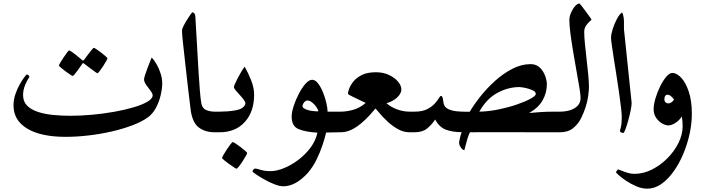

<svg xmlns="http://www.w3.org/2000/svg" viewBox="-20 -764 4050 1109"><path d="M917 -283.7Q917 -252.9 908.2 -214.6Q899.4 -176.3 880.6 -140.9Q861.8 -105.5 832 -84.5Q797.4 -60.1 743.7 -39.8Q689.9 -19.5 625.2 -4.6Q560.5 10.3 491.9 18.3Q423.3 26.4 358.4 26.4Q216.8 26.4 137.5 -21Q58.1 -68.4 58.1 -155.3Q58.1 -188 68.8 -219.7Q79.6 -251.5 94.2 -277.1Q108.9 -302.7 120.8 -318.4Q132.8 -334 134.8 -334Q137.7 -334 143.8 -329.6Q149.9 -325.2 149.9 -319.8Q137.2 -301.3 125.2 -273.2Q113.3 -245.1 113.3 -214.4Q113.3 -177.7 136.2 -154.3Q159.2 -130.9 198.2 -117.9Q237.3 -105 286.4 -100.1Q335.4 -95.2 387.7 -95.2Q445.3 -95.2 510.3 -101.1Q575.2 -106.9 637.5 -117.9Q699.7 -128.9 750.5 -143.8Q801.3 -158.7 831.5 -176.5Q861.8 -194.3 861.8 -213.9Q861.8 -223.6 849.4 -239.7Q836.9 -255.9 824.5 -273.7Q812 -291.5 812 -305.2Q812 -312.5 817.9 -330.8Q823.7 -349.1 831.8 -370.4Q839.8 -391.6 846.9 -409.2Q854 -426.8 856 -431.6Q871.6 -416 885.5 -391.1Q899.4 -366.2 908.2 -337.9Q917 -309.6 917 -283.7ZM600.6 -427.2Q600.6 -423.8 593 -410.4Q585.4 -397 575 -380.9Q564.5 -364.7 555.2 -352.8Q545.9 -340.8 543 -340.8Q541 -340.8 529.5 -348.9Q518.1 -356.9 503.7 -367.7Q489.3 -378.4 478.5 -386.7Q467.8 -395 466.8 -395.5Q462.9 -399.4 460 -399.4Q457.5 -399.4 454.6 -394.5Q454.1 -393.6 446.8 -383.1Q439.5 -372.6 429.7 -359.1Q419.9 -345.7 411.4 -335.4Q402.8 -325.2 399.4 -325.2Q397.5 -325.2 385.3 -333.3Q373 -341.3 357.9 -352.5Q342.8 -363.8 331.5 -373.3Q320.3 -382.8 320.3 -385.3Q320.3 -388.7 328.4 -402.3Q336.4 -416 347.4 -432.4Q358.4 -448.7 367.4 -460.7Q376.5 -472.7 378.4 -472.7Q382.8 -472.7 394.3 -464.8Q405.8 -457 418.9 -446.5Q432.1 -436 441.9 -427.5Q451.7 -418.9 452.6 -418.5Q457.5 -414.1 459.5 -414.1Q462.9 -414.1 467.3 -420.4Q467.8 -421.4 475.3 -431.6Q482.9 -441.9 492.9 -455.1Q502.9 -468.3 511.2 -478Q519.5 -487.8 521.5 -487.8Q524.9 -487.8 537.4 -479.5Q549.8 -471.2 564.5 -460Q579.1 -448.7 589.8 -439.2Q600.6 -429.7 600.6 -427.2Z M1278.8 -62.5Q1278.8 0 1243.7 0H1219.7Q1165 0 1128.4 -27.6Q1091.8 -55.2 1081.5 -127.4Q1074.7 -176.8 1066.7 -250.5Q1058.6 -324.2 1049.3 -403.8Q1042.5 -467.8 1036.9 -516.6Q1031.2 -565.4 1031.2 -588.4Q1031.2 -596.2 1039.6 -613Q1047.9 -629.9 1059.3 -648.4Q1070.8 -667 1080.3 -680.2Q1089.8 -693.4 1092.3 -693.4Q1096.2 -693.4 1102.1 -686.8Q1107.9 -680.2 1108.4 -668.5Q1113.3 -586.9 1117.7 -507.3Q1122.1 -427.7 1126.2 -358.9Q1130.4 -290 1134.5 -239.7Q1138.7 -189.5 1143.1 -166.5Q1148.9 -137.7 1170.9 -128.4Q1192.9 -119.1 1219.7 -119.1H1243.7Q1262.2 -119.1 1270.5 -106Q1278.8 -92.8 1278.8 -62.5Z M1447.8 -217.3Q1447.8 -118.2 1393.8 -59.1Q1339.8 0 1249 0H1222.7Q1204.6 0 1196.5 -14.2Q1188.5 -28.3 1188.5 -60.5Q1188.5 -92.3 1197.8 -105.7Q1207 -119.1 1222.7 -119.1H1249Q1269.5 -119.1 1293.7 -120.8Q1317.9 -122.6 1339.4 -126.5Q1360.8 -130.4 1372.1 -136.2Q1385.3 -143.6 1391.4 -151.9Q1397.5 -160.2 1397.5 -165.5Q1397.5 -175.3 1387.5 -188.7Q1377.4 -202.1 1364.3 -216.1Q1351.1 -230 1341.1 -242.2Q1331.1 -254.4 1331.1 -261.7Q1331.1 -265.6 1337.4 -280.3Q1343.8 -294.9 1353.5 -313.7Q1363.3 -332.5 1374 -350.3Q1384.8 -368.2 1393.1 -378.9Q1413.1 -344.7 1430.4 -301Q1447.8 -257.3 1447.8 -217.3ZM1407.7 119.6Q1407.7 123 1399.7 137.2Q1391.6 151.4 1380.6 168.5Q1369.6 185.5 1359.6 198Q1349.6 210.4 1345.7 210.4Q1343.3 210.4 1330.6 202.1Q1317.9 193.8 1302 182.4Q1286.1 170.9 1274.4 161.1Q1262.7 151.4 1262.7 147.9Q1262.7 144.5 1271 130.1Q1279.3 115.7 1290.5 98.6Q1301.8 81.5 1311.5 69.1Q1321.3 56.6 1324.2 56.6Q1328.1 56.6 1341.1 65.2Q1354 73.7 1369.6 85.4Q1385.3 97.2 1396.5 107.2Q1407.7 117.2 1407.7 119.6Z M1977.1 -59.6Q1977.1 -49.3 1974.6 -35.4Q1972.2 -21.5 1964.4 -10.7Q1956.5 0 1939.9 0L1863.8 1.5Q1856.9 31.7 1843 73.7Q1829.1 115.7 1807.9 158.7Q1786.6 201.7 1757.8 234.9Q1687.5 312 1616.7 312Q1594.7 312 1564.5 300Q1534.2 288.1 1505.4 271.7Q1476.6 255.4 1457.5 242.2Q1438.5 229 1438.5 226.1Q1438.5 221.7 1443.6 215.6Q1448.7 209.5 1454.1 209.5Q1460.9 209.5 1485.6 217Q1510.3 224.6 1541 224.6Q1577.6 224.6 1620.6 207Q1663.6 189.5 1704.1 158.7Q1744.6 127.9 1774.2 87.9Q1803.7 47.9 1813.5 2.4Q1742.7 -2 1703.6 -18.8Q1664.6 -35.6 1664.6 -90.3Q1664.6 -115.2 1676 -150.9Q1687.5 -186.5 1705.6 -221.4Q1723.6 -256.3 1744.1 -279.8Q1764.6 -303.2 1783.2 -303.2Q1800.8 -303.2 1816.9 -282.5Q1833 -261.7 1845.5 -231Q1857.9 -200.2 1865 -169.4Q1872.1 -138.7 1872.1 -119.1H1939.9Q1956.5 -119.1 1964.4 -108.6Q1972.2 -98.1 1974.6 -84.2Q1977.1 -70.3 1977.1 -59.6ZM1818.4 -120.6Q1818.4 -129.9 1808.3 -144.8Q1798.3 -159.7 1783.7 -171.6Q1769 -183.6 1754.9 -183.6Q1745.1 -183.6 1736.1 -172.1Q1727.1 -160.6 1727.1 -149.9Q1727.1 -140.1 1750.5 -130.9Q1773.9 -121.6 1818.4 -120.6Z M2407.7 -59.6Q2407.7 -49.3 2405.5 -35.4Q2403.3 -21.5 2395.5 -10.7Q2387.7 0 2370.6 0H2345.7Q2311 0 2279.1 -17.8Q2247.1 -35.6 2220.5 -60.3Q2193.8 -85 2175.3 -106.9Q2156.7 -128.9 2148.9 -137.2Q2134.3 -119.6 2113 -96.4Q2091.8 -73.2 2065.4 -51Q2039.1 -28.8 2009.3 -14.4Q1979.5 0 1947.8 0H1923.3Q1906.7 0 1898.7 -10.7Q1890.6 -21.5 1888.4 -35.4Q1886.2 -49.3 1886.2 -59.6Q1886.2 -70.3 1888.4 -84.2Q1890.6 -98.1 1898.7 -108.6Q1906.7 -119.1 1923.3 -119.1H1947.8Q1981 -119.1 2019 -129.4Q2057.1 -139.6 2092.3 -169.4Q2046.9 -191.4 2018.3 -204.8Q1989.7 -218.3 1989.7 -223.1Q1989.7 -231.9 1996.8 -251.7Q2003.9 -271.5 2021.5 -293.5Q2039.1 -315.4 2070.6 -331.1Q2102.1 -346.7 2151.4 -346.7Q2193.4 -346.7 2226.6 -331.1Q2259.8 -315.4 2279.1 -292.5Q2298.3 -269.5 2298.3 -247.6Q2298.3 -223.1 2272.7 -200Q2247.1 -176.8 2212.4 -168Q2235.8 -146.5 2272 -132.8Q2308.1 -119.1 2345.7 -119.1H2370.6Q2387.7 -119.1 2395.5 -108.6Q2403.3 -98.1 2405.5 -84.2Q2407.7 -70.3 2407.7 -59.6Z M3237.8 -59.6Q3237.8 -49.3 3235.4 -35.4Q3232.9 -21.5 3225.1 -10.7Q3217.3 0 3200.7 0H3175.8Q3097.2 0 3016.4 -0.2Q2935.5 -0.5 2855 -0.5Q2815.4 -0.5 2774.4 -0.5Q2733.4 -0.5 2694.3 0Q2685.5 17.6 2678.5 42Q2671.4 66.4 2667 84.7Q2662.6 103 2661.6 103Q2652.3 103 2642.1 87.9Q2631.8 72.8 2631.8 60.5Q2631.8 54.7 2636 35.9Q2640.1 17.1 2646.5 -0.5Q2594.7 -0.5 2555.9 -14.9Q2517.1 -29.3 2493.7 -73.7Q2474.6 -44.4 2447.5 -22.2Q2420.4 0 2375 0H2350.1Q2333 0 2325.2 -10.7Q2317.4 -21.5 2315.2 -35.4Q2313 -49.3 2313 -59.6Q2313 -70.3 2315.2 -84.2Q2317.4 -98.1 2325.2 -108.6Q2333 -119.1 2350.1 -119.1H2375Q2418 -119.1 2445.8 -132.8Q2473.6 -146.5 2490 -164.6Q2506.3 -182.6 2514.6 -196.3Q2522.9 -210 2526.4 -210Q2535.6 -210 2537.8 -194.3Q2540 -178.7 2542.5 -166.5Q2547.4 -144 2568.8 -134Q2590.3 -124 2617.4 -121.3Q2644.5 -118.7 2666.5 -118.7H2693.4Q2717.3 -159.7 2755.1 -207.3Q2793 -254.9 2840.1 -297.4Q2887.2 -339.8 2939.7 -366.7Q2992.2 -393.6 3044.9 -393.6Q3077.6 -393.6 3098.4 -373.3Q3119.1 -353 3128.9 -325.7Q3138.7 -298.3 3138.7 -277.8Q3138.7 -228 3114.3 -184.8Q3089.8 -141.6 3036.6 -111.3Q3073.7 -114.7 3096.4 -116.2Q3119.1 -117.7 3136.7 -118.4Q3154.3 -119.1 3175.8 -119.1H3200.7Q3217.3 -119.1 3225.1 -108.6Q3232.9 -98.1 3235.4 -84.2Q3237.8 -70.3 3237.8 -59.6ZM3074.7 -221.2Q3074.7 -231.9 3062.3 -239.3Q3049.8 -246.6 3032.7 -251.5Q3015.6 -256.3 3000.7 -258.8Q2985.8 -261.2 2981 -261.2Q2915.5 -261.2 2853.3 -227.8Q2791 -194.3 2748.5 -119.1Q2802.2 -120.1 2859.4 -131.8Q2916.5 -143.6 2965.3 -160.4Q3014.2 -177.2 3044.4 -193.8Q3074.7 -210.4 3074.7 -221.2Z M3381.8 -261.2Q3381.8 -242.2 3377.4 -209.7Q3373 -177.2 3362.8 -146.5Q3353.5 -116.2 3336.9 -82.3Q3320.3 -48.3 3291 -24.2Q3261.7 0 3214.4 0H3189Q3163.6 0 3157.7 -16.4Q3151.9 -32.7 3151.9 -59.6Q3151.9 -82 3157.7 -100.6Q3163.6 -119.1 3189 -119.1H3214.4Q3245.1 -119.1 3272.2 -127.2Q3299.3 -135.3 3316.4 -153.1Q3333.5 -170.9 3333.5 -199.7Q3333.5 -215.3 3326.9 -255.9Q3320.3 -296.4 3310.5 -350.3Q3300.8 -404.3 3291.3 -461.4Q3281.7 -518.6 3275.1 -568.1Q3268.6 -617.7 3268.6 -647.9Q3268.6 -668 3278.1 -690.2Q3287.6 -712.4 3301.3 -728Q3314.9 -743.7 3327.6 -743.7Q3328.6 -743.7 3339.1 -730.2Q3349.6 -716.8 3362.8 -699Q3376 -681.2 3386.2 -666.7Q3396.5 -652.3 3396.5 -650.9Q3396.5 -648.9 3386 -640.1Q3375.5 -631.3 3365 -616Q3354.5 -600.6 3354.5 -579.1Q3354.5 -552.2 3358.6 -510.3Q3362.8 -468.3 3368.2 -421.6Q3373.5 -375 3377.7 -332.3Q3381.8 -289.6 3381.8 -261.2Z M3628.4 -169.9Q3628.4 -153.8 3622.6 -125.2Q3616.7 -96.7 3608.4 -66.9Q3600.1 -37.1 3592.3 -16.6Q3584.5 3.9 3580.1 3.9Q3573.7 3.9 3567.4 0.7Q3561 -2.4 3561 -7.3Q3561 -11.2 3566.2 -30Q3571.3 -48.8 3571.3 -88.4Q3571.3 -107.9 3566.7 -146Q3562 -184.1 3555.2 -232.4Q3548.3 -280.8 3540.3 -331.5Q3532.2 -382.3 3525.1 -427.5Q3518.1 -472.7 3513.7 -504.2Q3509.3 -535.6 3509.3 -544.9Q3509.3 -565.4 3519 -596.4Q3528.8 -627.4 3543.5 -654.8Q3558.1 -682.1 3573.2 -692.4Q3578.6 -684.1 3581.3 -667.7Q3584 -651.4 3584 -641.1V-595.7Z M3976.1 -106.4Q3976.1 -49.8 3962.9 10.5Q3949.7 70.8 3925.8 127Q3901.9 183.1 3869.6 228Q3837.4 272.9 3799.1 299.3Q3760.7 325.7 3718.8 325.7Q3687 325.7 3655.3 312Q3623.5 298.3 3596.9 280.5Q3570.3 262.7 3554.2 248Q3538.1 233.4 3538.1 231.4Q3538.1 228.5 3543.2 221.4Q3548.3 214.4 3550.3 214.4Q3552.7 214.4 3567.6 220.7Q3582.5 227.1 3603.3 233.6Q3624 240.2 3644.5 240.2Q3695.3 240.2 3744.9 215.6Q3794.4 190.9 3834.7 150.4Q3875 109.9 3898.9 61.5Q3922.9 13.2 3922.9 -34.7Q3922.9 -66.9 3918 -91.3Q3903.8 -68.4 3881.1 -54Q3858.4 -39.6 3840.8 -39.6Q3823.7 -39.6 3803.7 -51.3Q3783.7 -63 3769.5 -84Q3755.4 -105 3755.4 -133.3Q3755.4 -159.2 3765.6 -194.6Q3775.9 -230 3792.5 -263.9Q3809.1 -297.9 3828.1 -320.3Q3847.2 -342.8 3863.8 -342.8Q3888.2 -342.8 3914.3 -315.4Q3940.4 -288.1 3958.3 -235.1Q3976.1 -182.1 3976.1 -106.4ZM3873 -189.5Q3866.2 -198.7 3856.2 -207.8Q3846.2 -216.8 3835.9 -216.8Q3817.4 -216.8 3817.4 -188Q3817.4 -180.7 3823.5 -173.8Q3829.6 -167 3838.9 -167Q3850.1 -167 3859.6 -173.8Q3869.1 -180.7 3873 -189.5Z"/></svg>

Font: Scheherazade New SemiBold
Style: Regular
Weight: 600
Designer: SIL International
Foundry: SIL International
Version: Version 4.000